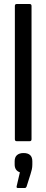

<svg xmlns="http://www.w3.org/2000/svg" viewBox="-20 -703 231 956"><path d="M63 0Q54 0 54 -10V-673Q54 -683 63 -683H128Q137 -683 137 -673V-10Q137 0 128 0ZM68 233Q61 233 63 224L79 155Q53 146 53 116V100Q53 79 65 69Q77 59 97 59Q141 59 141 100V116Q141 129 138.5 140.5Q136 152 132 164L112 227Q109 233 104 233Z"/></svg>

Font: Sofia Sans Condensed Medium
Style: Regular
Weight: 500
Designer: Botio Nikoltchev, Ani Petrova
Foundry: lettersoup
Version: Version 4.101; ttfautohint (v1.8.4.7-5d5b)